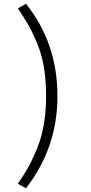

<svg xmlns="http://www.w3.org/2000/svg" viewBox="-20 -855 483 1023"><path d="M75.2 124Q108.4 75.2 130.9 35.2Q153.3 -4.9 177.2 -63Q201.2 -121.1 213.4 -191.4Q225.6 -261.7 225.6 -342.8Q225.6 -427.7 213.4 -499Q201.2 -570.3 175.8 -629.4Q150.4 -688.5 129.4 -724.6Q108.4 -760.7 75.2 -810.5L118.2 -835Q286.1 -626 286.1 -342.8Q286.1 -67.4 118.2 148.4Z"/></svg>

Font: Gothic A1 Light
Style: Regular
Weight: 300
Version: Version 2.50